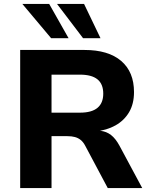

<svg xmlns="http://www.w3.org/2000/svg" viewBox="-20 -960 770 980"><path d="M83 0V-705H411Q533 -705 598.5 -649Q664 -593 664 -490Q664 -430 639 -387.5Q614 -345 569.5 -320Q525 -295 466 -289L471 -294L494 -292Q523 -289 546.5 -271Q570 -253 590 -216L706 0H530L415 -216Q405 -235 392 -245.5Q379 -256 362.5 -260.5Q346 -265 324 -265H243V0ZM243 -385H389Q448 -385 477.5 -409.5Q507 -434 507 -482Q507 -531 477.5 -555Q448 -579 388 -579H243ZM404 -765 271 -940H409L493 -765ZM241 -765 94 -940H231L330 -765Z"/></svg>

Font: Nunito Sans 9pt ExtraBold
Style: Regular
Weight: 800
Version: Version 3.101;gftools[0.9.27]